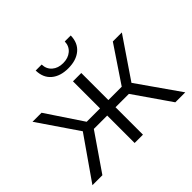

<svg xmlns="http://www.w3.org/2000/svg" viewBox="-166 -944 1158 1158"><g transform="rotate(-45 413.0 -365.5)"><path d="M264 -731H315Q316 -692 343 -668.5Q370 -645 413 -645Q456 -645 483.5 -668.5Q511 -692 512 -731H563Q562 -669 521.5 -635Q481 -601 413 -601Q345 -601 305 -635Q265 -669 264 -731ZM724 0 562 -234H448V0H377V-234H263L102 0H17L206 -271L32 -526H109L263 -295H377V-526H448V-295H562L717 -526H794L620 -270L809 0Z"/></g></svg>

Font: Montserrat Alternates
Style: Regular
Weight: 400
Designer: Julieta Ulanovsky
Foundry: Julieta Ulanovsky
Version: Version 7.200;PS 007.200;hotconv 1.0.88;makeotf.lib2.5.64775